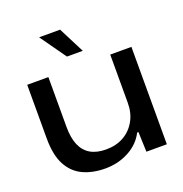

<svg xmlns="http://www.w3.org/2000/svg" viewBox="-133 -853 934 980"><g transform="rotate(-20 334.0 -363.5)"><path d="M275 9Q207 9 155 -15Q103 -39 74 -93Q45 -147 45 -237V-529H160V-258Q160 -199 176.5 -160Q193 -121 226.5 -101Q260 -81 312 -81Q367 -81 408 -104.5Q449 -128 472.5 -170Q496 -212 496 -267V-529H611V0H500L496 -108H489Q461 -53 403 -22Q345 9 275 9ZM285 -595 185 -736H299L371 -595Z"/></g></svg>

Font: Mona Sans Expanded Medium
Style: Regular
Weight: 500
Width: 7
Designer: Deni Anggara
Foundry: GitHub
Version: Version 2.000